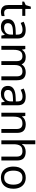

<svg xmlns="http://www.w3.org/2000/svg" viewBox="1724 -2618 810 4299"><g transform="rotate(90 2129.5 -468.0)"><path d="M264 -155Q284 -155 305 -158.5Q326 -162 339 -166V-99Q325 -92 299 -87.5Q273 -83 249 -83Q207 -83 171.5 -97.5Q136 -112 114 -148Q92 -184 92 -249V-561H16V-603L93 -638L128 -752H180V-629H335V-561H180V-251Q180 -202 203.5 -178.5Q227 -155 264 -155Z M649 -638Q747 -638 794 -595Q841 -552 841 -458V-93H777L760 -169H756Q721 -125 682.5 -104Q644 -83 576 -83Q503 -83 455 -121.5Q407 -160 407 -242Q407 -322 470 -365.5Q533 -409 664 -413L755 -416V-448Q755 -515 726 -541Q697 -567 644 -567Q602 -567 564 -554.5Q526 -542 493 -526L466 -592Q501 -611 549 -624.5Q597 -638 649 -638ZM675 -352Q575 -348 536.5 -320Q498 -292 498 -241Q498 -196 525.5 -175Q553 -154 596 -154Q664 -154 709 -191.5Q754 -229 754 -307V-355Z M1595 -639Q1686 -639 1731 -592.5Q1776 -546 1776 -442V-93H1689V-438Q1689 -565 1580 -565Q1502 -565 1468.5 -520Q1435 -475 1435 -389V-93H1348V-438Q1348 -565 1238 -565Q1157 -565 1126 -515Q1095 -465 1095 -371V-93H1007V-629H1078L1091 -556H1096Q1121 -598 1163.5 -618.5Q1206 -639 1254 -639Q1380 -639 1418 -549H1423Q1450 -595 1496.5 -617Q1543 -639 1595 -639Z M2145 -638Q2243 -638 2290 -595Q2337 -552 2337 -458V-93H2273L2256 -169H2252Q2217 -125 2178.5 -104Q2140 -83 2072 -83Q1999 -83 1951 -121.5Q1903 -160 1903 -242Q1903 -322 1966 -365.5Q2029 -409 2160 -413L2251 -416V-448Q2251 -515 2222 -541Q2193 -567 2140 -567Q2098 -567 2060 -554.5Q2022 -542 1989 -526L1962 -592Q1997 -611 2045 -624.5Q2093 -638 2145 -638ZM2171 -352Q2071 -348 2032.5 -320Q1994 -292 1994 -241Q1994 -196 2021.5 -175Q2049 -154 2092 -154Q2160 -154 2205 -191.5Q2250 -229 2250 -307V-355Z M2761 -639Q2857 -639 2906 -592.5Q2955 -546 2955 -442V-93H2868V-436Q2868 -565 2748 -565Q2659 -565 2625 -515Q2591 -465 2591 -371V-93H2503V-629H2574L2587 -556H2592Q2618 -598 2664 -618.5Q2710 -639 2761 -639Z M3209 -630Q3209 -590 3204 -555H3210Q3236 -596 3280.5 -617Q3325 -638 3377 -638Q3475 -638 3524 -591.5Q3573 -545 3573 -442V-93H3486V-436Q3486 -565 3366 -565Q3276 -565 3242.5 -514.5Q3209 -464 3209 -370V-93H3121V-853H3209Z M4205 -362Q4205 -229 4137.5 -156Q4070 -83 3955 -83Q3884 -83 3828.5 -115.5Q3773 -148 3741 -210.5Q3709 -273 3709 -362Q3709 -495 3776 -567Q3843 -639 3958 -639Q4031 -639 4086.5 -606.5Q4142 -574 4173.5 -512.5Q4205 -451 4205 -362ZM3800 -362Q3800 -267 3837.5 -211.5Q3875 -156 3957 -156Q4038 -156 4076 -211.5Q4114 -267 4114 -362Q4114 -457 4076 -511Q4038 -565 3956 -565Q3874 -565 3837 -511Q3800 -457 3800 -362Z"/></g></svg>

Font: Noto Sans Telugu UI
Style: Regular
Weight: 400
Designer: Jelle Bosma - Monotype Design Team
Foundry: Monotype Imaging Inc.
Version: Version 2.005; ttfautohint (v1.8.4.7-5d5b)